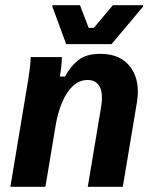

<svg xmlns="http://www.w3.org/2000/svg" viewBox="-20 -720 590 740"><path d="M20 0 83.3 -380Q90 -417.5 94.2 -451.2Q98.3 -485 98.3 -500H218.3Q218.3 -482.5 216.2 -463.8Q214.2 -445 210.8 -425H230.8Q250 -462.5 280.8 -487.5Q311.7 -512.5 366.7 -512.5Q445.8 -512.5 483.8 -460Q521.7 -407.5 507.5 -324.2L453.3 0H318.3L369.2 -305Q378.3 -356.7 365 -384.2Q351.7 -411.7 317.5 -411.7Q285.8 -411.7 260.8 -388.3Q235.8 -365 219.6 -325.8Q203.3 -286.7 195 -240L155 0ZM235 -550 181.7 -695V-700H288.3L321.7 -612.5H341.7L415 -700H531.7V-695L410 -550Z"/></svg>

Font: Familjen Grotesk
Style: Bold Italic
Weight: 700
Italic angle: -9.46201°
Designer: Anders Wikstroem, Jonas Baeckman, Matilda Gysing, Kristian Moeller
Foundry: Familjen STHLM AB
Version: Version 2.002; ttfautohint (v1.8.4.7-5d5b)